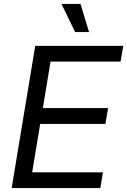

<svg xmlns="http://www.w3.org/2000/svg" viewBox="-20 -962 650 982"><path d="M39.6 0 160.2 -727.5H610.4L596.7 -647H238.3L199.2 -409.2H532.7L519 -328.1H185.5L144.5 -80.6H506.3L493.2 0ZM364.3 -797.9 294.4 -941.9H391.6L435.5 -797.9Z"/></svg>

Font: Inter 18pt
Style: Italic
Weight: 400
Italic angle: -9.3988°
Designer: Rasmus Andersson
Foundry: rsms
Version: Version 4.001;git-66647c0bb